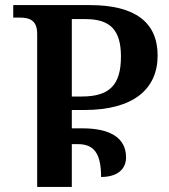

<svg xmlns="http://www.w3.org/2000/svg" viewBox="-20 -734 665 754"><path d="M126 0H262V-168H286C347 -168 377 -134 377 -39C439 -39 475 -68 475 -116C475 -193 412 -230 304 -230H262V-302H311C504 -302 599 -384 599 -516C599 -646 511 -714 333 -714H32V-665H56C97 -665 126 -654 126 -601ZM262 -355V-659H316C413 -659 455 -616 455 -512C455 -400 410 -355 301 -355Z"/></svg>

Font: Noto Serif Georgian SemiBold
Style: Regular
Weight: 600
Designer: Monotype Design Team, Akaki Razmadze
Foundry: Google LLC
Version: Version 2.003